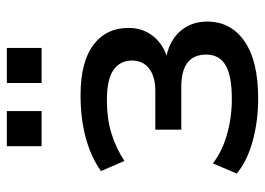

<svg xmlns="http://www.w3.org/2000/svg" viewBox="-124 -622 756 547"><g transform="rotate(-90 253.5 -349.0)"><path d="M246 9Q182 9 125 -6.5Q68 -22 32 -52L61 -120Q96 -93 144.5 -79.5Q193 -66 244 -66Q311 -66 341 -84Q371 -102 371 -139Q371 -210 279 -210H157V-284H268Q308 -284 331 -301.5Q354 -319 354 -351Q354 -384 327.5 -403Q301 -422 240 -422Q190 -422 148 -409.5Q106 -397 68 -372L39 -439Q123 -497 255 -497Q350 -497 398.5 -460.5Q447 -424 447 -360Q447 -322 426 -293.5Q405 -265 368 -252Q413 -242 439 -211.5Q465 -181 465 -136Q465 -69 409 -30Q353 9 246 9ZM290 -608V-707H390V-608ZM110 -608V-707H210V-608Z"/></g></svg>

Font: Nunito Sans SemiBold
Style: Regular
Weight: 600
Designer: Vernon Adams
Foundry: Vernon Adams
Version: Version 3.101; ttfautohint (v1.8.4.7-5d5b);gftools[0.9.27]